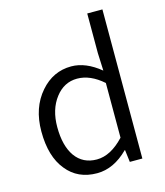

<svg xmlns="http://www.w3.org/2000/svg" viewBox="-119 -886 852 990"><g transform="rotate(-15 307.5 -391.5)"><path d="M115 -61Q54 -135 54 -269Q54 -396 125 -477Q192 -554 289 -554Q366 -554 444 -490L440 -584V-796H521V0H454L446 -65H444Q366 13 277 13Q174 13 115 -61ZM440 -133V-425Q372 -485 302 -485Q232 -485 186 -425Q139 -364 139 -270Q139 -170 179 -113Q220 -56 294 -56Q368 -56 440 -133Z"/></g></svg>

Font: KaiGen Gothic SC Normal
Style: Regular
Weight: 300
Designer: Ryoko NISHIZUKA Ë•øÂ°öÊ∂ºÂ≠ê (kana & ideographs); Paul D. Hunt (Latin, Greek & Cyrillic); Wenlong ZHANG Âº†ÊñáÈæô (bopom
Version: Version 1.001 October 10, 2014